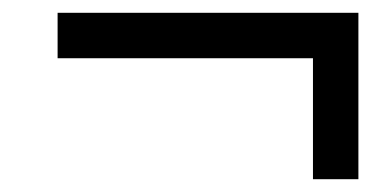

<svg xmlns="http://www.w3.org/2000/svg" viewBox="-20 -408 612 300"><path d="M540 -388V-128H469V-317H70V-388Z"/></svg>

Font: Manna Sans
Style: Italic
Weight: 400
Italic angle: -12°
Designer: Monotype Design Team
Foundry: Monotype Imaging Inc.
Version: Version 2.001.1; ttfautohint (v1.8.2)